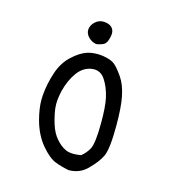

<svg xmlns="http://www.w3.org/2000/svg" viewBox="-95 -698 690 768"><g transform="rotate(15 250.0 -314.0)"><path d="M397 -231.4Q397 -307.1 388.2 -350.1Q378.9 -396.5 358.9 -425.3Q338.4 -455.1 323.2 -467.8Q308.1 -480.5 274.9 -485.8Q261.7 -487.8 249.5 -487.8Q229 -487.8 210 -482.4Q179.7 -473.1 147.5 -442.9Q115.7 -413.1 100.6 -366.5Q85.4 -319.8 81.5 -273.9Q80.6 -264.6 80.6 -252.9Q80.6 -216.8 92.8 -170.9Q108.4 -113.8 141.1 -74.7Q174.3 -35.6 201.2 -25.4Q228 -15.1 258.3 -9.3Q304.7 -9.3 335.4 -41Q368.2 -73.7 381.8 -101.6Q397 -131.8 397 -231.4ZM261.7 -77.1Q240.7 -77.1 227.1 -83.5Q205.6 -93.8 186.5 -116Q167.5 -138.2 157.2 -171.4Q147 -204.6 143.1 -234.4Q142.1 -242.7 142.1 -252Q142.1 -276.9 149.9 -309.6Q161.1 -353.5 183.6 -385.3Q206.5 -418 241.2 -424.3Q247.1 -425.3 253.9 -425.3Q260.7 -425.3 268.1 -423.3Q286.6 -418 299.3 -398.4Q318.4 -369.1 327.6 -328.6Q335.4 -293 335.4 -228.5Q335.4 -139.6 321.8 -115.7Q309.1 -93.8 292.5 -81.1L291 -80.1Q273.4 -77.1 261.7 -77.1ZM284.7 -581.5Q284.7 -597.2 274.9 -606.9Q265.1 -616.7 245.6 -618.7Q242.2 -619.1 239.3 -619.1Q219.2 -619.1 204.1 -604Q189 -588.9 189 -570.8Q189 -555.2 202.1 -541.7Q215.3 -528.3 234.4 -524.9Q250.5 -526.9 264.2 -533.7Q276.9 -540 282.2 -564.9Q284.7 -574.2 284.7 -581.5Z"/></g></svg>

Font: Bakudai
Style: ExtraLight
Weight: 200
Version: Version 1.48